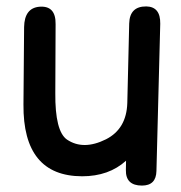

<svg xmlns="http://www.w3.org/2000/svg" viewBox="-20 -538 560 595"><path d="M419.9 37.1Q369.1 37.1 370.1 -11.2L370.6 -40Q317.4 8.3 234.4 8.3Q50.8 7.8 52.7 -214.4L54.7 -454.1Q55.7 -512.7 101.6 -517.1Q153.3 -521.5 152.3 -462.9L151.4 -249.5Q150.4 -131.3 187.5 -105.5Q238.3 -71.3 308.6 -106.4Q372.1 -138.7 374.5 -218.8L380.4 -465.3Q381.8 -518.6 433.6 -518.1Q477.5 -517.1 476.6 -464.4L464.8 -8.3Q463.9 37.1 419.9 37.1Z"/></svg>

Font: Comic Relief
Style: Regular
Weight: 400
Designer: Jeff Davis
Foundry: Loudifier
Version: Version 1.0